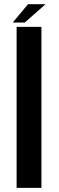

<svg xmlns="http://www.w3.org/2000/svg" viewBox="-20 -916 288 936"><path d="M61 0H182V-785H61ZM42 -806H100.5L202 -895.5H116.5Z"/></svg>

Font: Anybody UltraCondensed Thin Medium
Style: Regular
Weight: 500
Version: Version 1.111